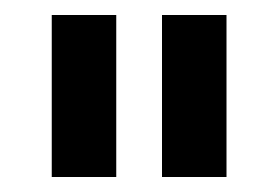

<svg xmlns="http://www.w3.org/2000/svg" viewBox="-20 -750 371 256"><path d="M282 -514H196V-730H282ZM135 -514H49V-730H135Z"/></svg>

Font: Medium
Style: Regular
Weight: 500
Designer: Fernando Haro
Foundry: deFharo
Version: Version 1.787